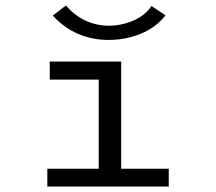

<svg xmlns="http://www.w3.org/2000/svg" viewBox="-20 -682 790 702"><path d="M153 0V-65H341V-391H162V-457H423V-65H597V0ZM534 -660 585 -626Q551 -582 495.5 -559Q440 -536 378 -536Q255 -536 173 -625L221 -662Q253 -625 293 -606.5Q333 -588 378 -588Q423 -588 466 -606Q509 -624 534 -660Z"/></svg>

Font: Inconsolata ExtraExpanded
Style: Regular
Weight: 400
Width: 8
Monospace: yes
Designer: Raph Levien, Cyreal, Brenton Simpson
Foundry: Raph Levien, Cyreal, Google
Version: Version 3.001; ttfautohint (v1.8.2.53-6de2)